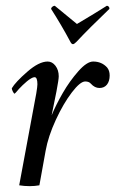

<svg xmlns="http://www.w3.org/2000/svg" viewBox="-20 -636 396 659"><path d="M230.5 -484.4Q225.6 -484.4 221.7 -492.2Q190.4 -550.8 155.3 -605.5Q155.8 -609.9 159.9 -613Q164.1 -616.2 168 -616.2L244.1 -553.7Q308.6 -591.8 346.7 -616.2Q350.6 -616.2 353.3 -613Q356 -609.9 355.5 -605.5Q285.6 -538.6 242.2 -492.2Q234.4 -484.4 230.5 -484.4ZM299.8 -424.8Q329.1 -424.8 347.7 -404.3Q356.4 -393.6 356.4 -377Q356.4 -357.4 347.2 -345.7Q337.9 -334 321.3 -334Q305.2 -334 292 -348.6Q285.6 -356.4 272.5 -356.4Q255.4 -356.4 226.6 -318.8Q197.8 -281.2 171.6 -224.6Q145.5 -168 136.7 -119.1L115.2 0Q99.1 2.9 82 2.9Q63.5 2.9 45.9 0L104.5 -315.4Q108.4 -338.9 108.4 -346.7Q108.4 -371.1 98.6 -371.1Q93.8 -371.1 86.7 -366.9Q79.6 -362.8 72.5 -356.9Q65.4 -351.1 57.9 -343.8Q50.3 -336.4 44.9 -330.6Q39.6 -324.7 35.2 -319.3L30.3 -314.5Q27.8 -314.5 24.2 -321.5Q20.5 -328.6 20.5 -333Q33.2 -354.5 73.5 -389.6Q113.8 -424.8 143.6 -424.8Q159.2 -424.8 170.4 -410.2Q181.6 -395.5 181.6 -374Q181.6 -363.3 173.8 -322.3Q168.9 -295.9 157.2 -240.2Q172.4 -276.9 195.8 -317.4Q219.2 -357.9 248.8 -391.4Q278.3 -424.8 299.8 -424.8Z"/></svg>

Font: Crimson
Style: Italic
Weight: 400
Italic angle: -11°
Version: Version 0.8